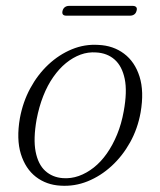

<svg xmlns="http://www.w3.org/2000/svg" viewBox="-20 -608 530 637"><path d="M306.5 -459Q355.5 -457 391.5 -430Q427.5 -403 443 -353.8Q458.5 -304.5 446.5 -235Q437 -181.5 411.8 -136Q386.5 -90.5 350.2 -57.2Q314 -24 270.8 -6.5Q227.5 11 181 8Q134 5.5 99.2 -21.2Q64.5 -48 49.2 -97.2Q34 -146.5 46 -216Q56 -270 80.5 -315.2Q105 -360.5 140.5 -393.8Q176 -427 218.5 -444.5Q261 -462 306.5 -459ZM188.5 -17Q215.5 -15 241.5 -24.2Q267.5 -33.5 291.2 -52.2Q315 -71 334.5 -98.8Q354 -126.5 368.5 -161.8Q383 -197 390.5 -239Q402.5 -304 393.8 -346.2Q385 -388.5 360.5 -410.2Q336 -432 299 -434Q272.5 -436 247.2 -426.8Q222 -417.5 199 -398.8Q176 -380 156.8 -352.5Q137.5 -325 123.5 -289.5Q109.5 -254 101.5 -212Q90 -147 98.2 -104.8Q106.5 -62.5 130.2 -41Q154 -19.5 188.5 -17ZM187.5 -572Q189.5 -580 195.2 -584.2Q201 -588.5 209 -588.5H420Q428.5 -588.5 432 -584.2Q435.5 -580 433 -572Q431 -564 425.2 -560Q419.5 -556 411 -556H200Q192 -556 188.8 -560Q185.5 -564 187.5 -572Z"/></svg>

Font: Fraunces ExtraLight
Style: Italic
Weight: 250
Italic angle: -16°
Version: Version 1.000;[b76b70a41]